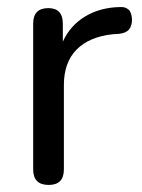

<svg xmlns="http://www.w3.org/2000/svg" viewBox="-20 -517 401 544"><path d="M118 7Q74 7 74 -37V-450Q74 -494 117 -494Q158 -494 158 -450V-399Q179 -445 221.5 -470.5Q264 -496 320 -497Q335 -498 344 -490Q353 -482 354 -462Q354 -444 345.5 -433.5Q337 -423 316 -421L300 -420Q233 -413 197 -376.5Q161 -340 161 -276V-37Q161 7 118 7Z"/></svg>

Font: Chiron GoRound TC N
Style: Regular
Weight: 350
Designer: Ryoko NISHIZUKA 西塚涼子 (kana, bopomofo & ideographs); Paul D. Hunt (Latin, Greek & Cyrillic); Sandoll Communications 산돌커뮤니
Foundry: Adobe
Version: Version 1.000;hotconv 1.1.1;makeotfexe 2.6.0